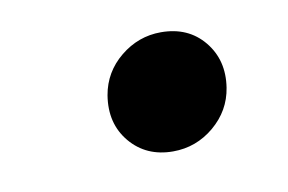

<svg xmlns="http://www.w3.org/2000/svg" viewBox="-35 -606 404 269"><g transform="rotate(-10 167.0 -471.5)"><path d="M193.6 -388Q155.6 -388 132.9 -415Q110.2 -442.1 116.6 -481.4Q122.1 -513.6 147.7 -534.5Q173.3 -555.4 205.4 -555.4Q244.2 -555.4 266.4 -528.4Q288.7 -501.3 282.7 -462.9Q277.7 -431 252.2 -409.5Q226.6 -388 193.6 -388Z"/></g></svg>

Font: Adwaita Sans
Style: Italic
Weight: 400
Italic angle: -9.39999°
Designer: Rasmus Andersson
Foundry: rsms
Version: Version 4.001;git-9221beed3